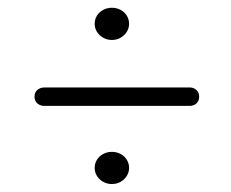

<svg xmlns="http://www.w3.org/2000/svg" viewBox="-20 -590 596 495"><path d="M268.3 -487Q256.2 -487 246 -492.8Q235.8 -498.6 229.9 -508Q224.1 -517.5 224.1 -528.5Q224.1 -540.1 229.9 -549.6Q235.8 -559 246 -564.5Q256.2 -570 268.3 -570Q280.9 -570 291 -564.5Q301.1 -559 306.9 -549.6Q312.8 -540.1 312.8 -528.5Q312.8 -517.5 306.9 -508Q301.1 -498.6 291 -492.8Q280.9 -487 268.3 -487ZM69 -341Q69 -352 76.5 -358.2Q84 -364.5 94.5 -364.5H469.5Q479 -364.5 486.2 -358.2Q493.5 -352 493.5 -341Q493.5 -329.5 486.2 -323.2Q479 -317 469.5 -317H94Q84 -317 76.5 -323.2Q69 -329.5 69 -341ZM268.3 -115.5Q256.2 -115.5 246 -121.3Q235.8 -127.1 229.9 -136.5Q224.1 -146 224.1 -157Q224.1 -168.6 229.9 -178.1Q235.8 -187.5 246 -193Q256.2 -198.5 268.3 -198.5Q280.9 -198.5 291 -193Q301.1 -187.5 306.9 -178.1Q312.8 -168.6 312.8 -157Q312.8 -146 306.9 -136.5Q301.1 -127.1 291 -121.3Q280.9 -115.5 268.3 -115.5Z"/></svg>

Font: Fraunces
Style: Regular
Weight: 400
Version: Version 1.000;[b76b70a41]